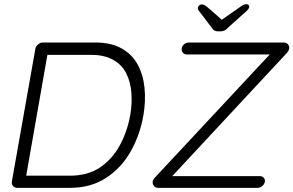

<svg xmlns="http://www.w3.org/2000/svg" viewBox="-20 -905 1413 925"><path d="M440.4 -700.2Q514.6 -700.2 565.4 -671.9Q616.2 -643.6 643.1 -594.2Q669.9 -544.9 676.3 -481.9Q682.6 -418.9 670.9 -349.6Q654.3 -253.9 608.9 -174.3Q563.5 -94.7 490.2 -47.4Q417 0 317.4 0H62.5Q50.8 0 43 -8.8Q35.2 -17.6 37.1 -30.3L150.4 -669.9Q152.3 -681.6 163.1 -690.9Q173.8 -700.2 185.5 -700.2ZM317.4 -58.6Q402.3 -58.6 460.9 -97.7Q519.5 -136.7 556.2 -203.1Q592.8 -269.5 607.4 -349.6Q617.2 -407.2 612.8 -460Q608.4 -512.7 587.4 -553.2Q566.4 -593.8 524.4 -617.2Q482.4 -640.6 419.9 -640.6H201.2L210 -650.4L104.5 -48.8L99.6 -58.6ZM1345.7 -700.2Q1360.4 -700.2 1367.7 -690.9Q1375 -681.6 1373 -669.9Q1371.1 -660.2 1364.3 -652.3L802.7 -48.8L801.8 -56.6H1231.4Q1243.2 -56.6 1250.5 -48.8Q1257.8 -41 1255.9 -29.3Q1253.9 -17.6 1243.7 -8.8Q1233.4 0 1221.7 0H742.2Q728.5 0 721.2 -9.8Q713.9 -19.5 715.8 -31.2Q717.8 -41 725.6 -48.8L1284.2 -647.5L1289.1 -642.6H880.9Q868.2 -642.6 860.8 -651.4Q853.5 -660.2 855.5 -671.9Q857.4 -683.6 867.2 -691.9Q877 -700.2 890.6 -700.2ZM1037.1 -801.8 1137.7 -872.1Q1146.5 -878.9 1153.8 -881.8Q1161.1 -884.8 1167 -884.8Q1174.8 -884.8 1178.2 -880.4Q1181.6 -876 1180.7 -870.1Q1179.7 -866.2 1177.2 -862.3Q1174.8 -858.4 1169.9 -853.5L1078.1 -771.5Q1071.3 -762.7 1062 -758.3Q1052.7 -753.9 1042 -753.9H1031.2Q1020.5 -753.9 1013.2 -757.8Q1005.9 -761.7 1000 -771.5L938.5 -852.5Q934.6 -857.4 933.6 -861.3Q932.6 -865.2 933.6 -869.1Q934.6 -875 939.9 -879.4Q945.3 -883.8 952.1 -883.8Q962.9 -883.8 977.5 -872.1L1054.7 -804.7Z"/></svg>

Font: Quicksand
Style: Italic
Weight: 400
Designer: Andrew Paglinawan
Foundry: Andrew Paglinawan
Version: Version 3.006